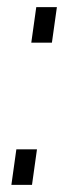

<svg xmlns="http://www.w3.org/2000/svg" viewBox="-20 -520 198 540"><path d="M84 -100 70 0H12L26 -100ZM140 -500 126 -400H68L82 -500Z"/></svg>

Font: Pathway Extreme 8pt Thin 12pt
Style: Italic
Weight: 100
Italic angle: -8°
Version: Version 1.001;gftools[0.9.26]